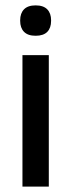

<svg xmlns="http://www.w3.org/2000/svg" viewBox="-20 -694 265 714"><path d="M63.5 0V-489H161.5V0ZM112.5 -561Q83.5 -561 69.2 -575.8Q55 -590.5 55 -616.5V-618.5Q55 -644.5 69.2 -659.2Q83.5 -674 112.5 -674Q141.5 -674 155.8 -659.2Q170 -644.5 170 -618.5V-616.5Q170 -590 155.8 -575.5Q141.5 -561 112.5 -561Z"/></svg>

Font: Anek Telugu Medium
Style: Regular
Weight: 500
Designer: Omkar Bhoir (Telugu), Yesha Goshar (Latin)
Foundry: Ek Type
Version: Version 1.003